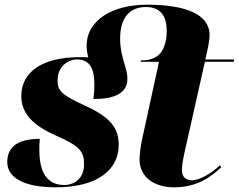

<svg xmlns="http://www.w3.org/2000/svg" viewBox="-20 -790 1020 820"><path d="M218 10C401 10 487 -68 487 -171C487 -242 454 -288 343 -339C241 -385 226 -403 226 -447C226 -502 266 -536 309 -536C361 -536 383 -501 383 -429C383 -410 382 -390 379 -367C469 -367 524 -392 524 -453C524 -454 524 -455 524 -456C524 -501 493 -547 493 -625C493 -720 539 -760 603 -760C666 -760 692 -722 692 -657C692 -631 687 -580 656 -554C635 -536 605 -532 582 -532L581 -526H659L586 -191C581 -166 576 -133 576 -109C576 -30 644 10 722 10C819 10 878 -31 925 -76L919 -84C883 -49 832 -20 799 -20C775 -20 757 -34 757 -62C757 -80 760 -102 767 -134L855 -526H978L980 -536H857L863 -563C870 -594 875 -620 875 -640C875 -731 769 -770 607 -770C465 -770 350 -707 350 -594C350 -577 353 -560 357 -545C345 -546 334 -546 321 -546C165 -546 71 -486 71 -380C71 -304 122 -254 219 -211C321 -166 339 -144 339 -87C339 -35 305 0 254 0C195 0 148 -35 148 -150C148 -164 148 -180 150 -197C61 -197 11 -166 11 -98C11 -30 84 10 218 10Z"/></svg>

Font: Noto Serif Display Black
Style: Italic
Weight: 900
Italic angle: -12°
Designer: Monotype Design Team
Foundry: Monotype Imaging Inc.
Version: Version 2.009